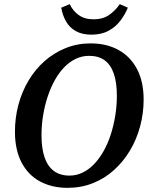

<svg xmlns="http://www.w3.org/2000/svg" viewBox="-20 -889 725 925"><path d="M305 16Q231 16 173.5 -14.5Q116 -45 84 -106Q52 -167 52 -255Q52 -321 68.5 -383.5Q85 -446 117 -500Q149 -554 194 -594Q239 -634 295.5 -657Q352 -680 417 -680Q493 -680 550.5 -648.5Q608 -617 640 -556.5Q672 -496 672 -409Q672 -343 655 -280Q638 -217 606 -163.5Q574 -110 529 -69.5Q484 -29 427.5 -6.5Q371 16 305 16ZM315 -43Q348 -43 378 -57.5Q408 -72 433 -98Q458 -124 478.5 -160Q499 -196 513 -239Q527 -282 535 -330Q543 -378 543 -428Q543 -492 528 -535Q513 -578 483.5 -599Q454 -620 409 -620Q376 -620 346 -606Q316 -592 290.5 -566Q265 -540 245 -504.5Q225 -469 210.5 -426Q196 -383 188 -335.5Q180 -288 180 -237Q180 -173 195 -130Q210 -87 240 -65Q270 -43 315 -43ZM420 -722Q376 -722 345.5 -739Q315 -756 298 -786Q281 -816 275 -852L316 -869Q330 -838 358.5 -817Q387 -796 431 -796Q475 -796 505 -816.5Q535 -837 557 -869L596 -852Q583 -820 560.5 -790Q538 -760 503.5 -741Q469 -722 420 -722Z"/></svg>

Font: Source Serif 4 SemiBold
Style: Italic
Weight: 600
Italic angle: -12°
Designer: Frank Grießhammer
Foundry: Adobe Systems Incorporated
Version: Version 4.004;hotconv 1.0.116;makeotfexe 2.5.65601